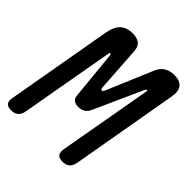

<svg xmlns="http://www.w3.org/2000/svg" viewBox="-222 -877 1025 1025"><g transform="rotate(45 290.5 -365.0)"><path d="M472 -41Q467 -15 452.5 -2.5Q438 10 412 10Q386 10 376 -2.5Q366 -15 370 -41L464 -572Q465 -578 463 -579Q462 -580 461 -580Q456 -580 452 -572L328 -297Q319 -276 303 -266Q287 -256 265 -256Q243 -256 230.5 -266Q218 -276 217 -297L190 -572Q188 -581 183.5 -580.5Q179 -580 178 -572L84 -41Q79 -15 64.5 -2.5Q50 10 24 10Q-2 10 -12 -2.5Q-22 -15 -17 -41L89 -644Q98 -693 123.5 -716.5Q149 -740 193 -740Q228 -740 246 -725Q264 -710 266 -679L283 -421Q285 -407 292 -407Q299 -407 305 -421L414 -679Q427 -710 450.5 -725Q474 -740 508 -740Q551 -740 569 -716.5Q587 -693 578 -646Z"/></g></svg>

Font: Maple Mono Medium
Style: Italic
Weight: 500
Italic angle: -10°
Monospace: yes
Designer: subframe7536
Version: Version 7.000